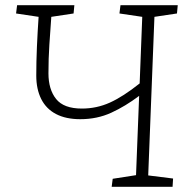

<svg xmlns="http://www.w3.org/2000/svg" viewBox="-20 -721 732 741"><path d="M517 -351Q464 -311 409.5 -286Q355 -261 290 -261Q234 -261 196 -281Q158 -301 139 -339Q120 -377 120 -429Q120 -483 122.5 -540.5Q125 -598 129 -656L42 -669L46 -701H267L264 -669L178 -656Q174 -601 170.5 -548Q167 -495 167 -438Q167 -376 196.5 -339Q226 -302 296 -302Q353 -302 404 -325Q455 -348 519 -399L529 -656L441 -669L445 -701H666L663 -669L576 -656L552 -44L648 -32L646 0H411L415 -31L505 -45Z"/></svg>

Font: Literata ExtraLight
Style: Italic
Weight: 250
Italic angle: -2°
Designer: Latin by Veronika Burian and Jose Scaglione. Greek by Irene Vlachou. Cyrillic by Vera Evstafieva
Foundry: TypeTogether
Version: Version 3.002